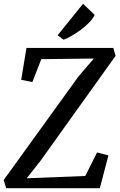

<svg xmlns="http://www.w3.org/2000/svg" viewBox="-22 -997 633 1017"><path d="M-2.4 -43.5 393.6 -591.8 475.1 -687 196.8 -683.6 149.4 -562.5 90.3 -574.2 118.2 -743.2H578.1L590.3 -701.2L193.4 -146.5L119.6 -52.7L429.7 -64.9L492.2 -189.5L552.2 -173.8L506.8 0H10.7ZM283.2 -810.1 418 -977.1 479.5 -918Q469.7 -897.5 449.5 -877Q429.2 -856.4 405.3 -838.6Q381.3 -820.8 356.9 -806.9Q332.5 -793 314.9 -786.6Z"/></svg>

Font: Merriweather
Style: Italic
Weight: 400
Italic angle: -7°
Designer: Eben Sorkin ( eben@eyebytes.com )
Foundry: Eben Sorkin ( eben@eyebytes.com )
Version: Version 1.005; ttfautohint (v0.97) -l 13 -r 13 -G 200 -x 24 